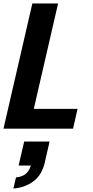

<svg xmlns="http://www.w3.org/2000/svg" viewBox="-29 -740 535 1104"><path d="M-9 0 157 -720H305L139 0ZM63 0 89 -114H417L391 0ZM48 344 63 280Q99 277 121 258Q143 239 151 201L200 212H78L110 74H256L229 192Q213 265 164 302Q115 339 48 344Z"/></svg>

Font: Instrument Sans SemiCondensed
Style: Bold Italic
Weight: 700
Width: 4
Italic angle: -13°
Designer: Rodrigo Fuenzalida
Foundry: fragTYPE
Version: Version 1.000;gftools[0.9.28]